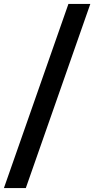

<svg xmlns="http://www.w3.org/2000/svg" viewBox="-50 -862 482 982"><path d="M-30 100H82L412 -842H300Z"/></svg>

Font: Chess Sans SemiBold
Style: Regular
Weight: 600
Designer: Wolf Bōese
Foundry: Wolf Bōese
Version: Version 7.223;Glyphs 3.3 (3306)